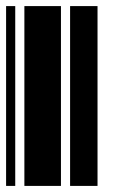

<svg xmlns="http://www.w3.org/2000/svg" viewBox="-20 -610 370 630"><path d="M0 0V-590H30V0ZM60 0V-590H180V0ZM210 0V-590H300V0Z"/></svg>

Font: Libre Barcode 128
Style: Regular
Weight: 400
Version: Version 1.005; ttfautohint (v1.8.3)